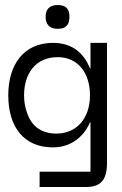

<svg xmlns="http://www.w3.org/2000/svg" viewBox="-20 -578 487 766"><path d="M210 -463C249 -463 257 -486 257 -511C257 -536 249 -558 210 -558C173 -558 162 -536 162 -511C162 -486 173 -463 210 -463ZM324 168C387 168 407 134 407 70V-407H341V-305H339C328 -332 295 -407 192 -407C75 -407 13 -321 13 -198C13 -68 78 10 191 10C285 10 327 -60 339 -90H341V107H138V168ZM205 -45C142 -45 105 -78 89 -125C80 -148 76 -173 76 -198C76 -282 120 -350 211 -350C288 -350 339 -290 339 -198C339 -105 285 -45 205 -45Z"/></svg>

Font: OSH Darker Grotesque Medium
Style: Regular
Weight: 500
Designer: Gabriel Lam
Foundry: TypeRant
Version: Version 1.000;Glyphs 3.1.1 (3148)